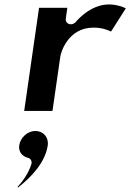

<svg xmlns="http://www.w3.org/2000/svg" viewBox="-20 -523 594 862"><path d="M88.6 -25H215.6L250.9 -270C253.3 -286.6 285 -399 399.5 -399C435 -399 461.4 -390 478.5 -381.3L544.9 -485.6C529.5 -493.1 502.1 -503 468.5 -503C384.9 -503 324.2 -429.1 321.1 -425.2C316.2 -419.2 307.3 -414 298.7 -414H296.7C285.9 -414 273.1 -423.9 275.3 -439L282.3 -488H155.3ZM138.6 65C104.8 65 71.5 93.5 66.3 130C62.4 156.9 78.4 178.9 106 185.7C117.4 188.5 125.1 201.1 120.7 214.5C105.7 260.1 79.3 293.7 58.6 316.4L61.3 318.8C124.3 269.1 183.6 203.9 194.3 130C199.5 93.7 174.9 65 138.6 65Z"/></svg>

Font: Hussar Ekologiczny
Style: Regular
Weight: 400
Foundry: Cannot Into Space Fonts
Version: Version 0.97